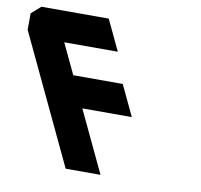

<svg xmlns="http://www.w3.org/2000/svg" viewBox="-289 -786 909 867"><g transform="rotate(10 165.0 -352.5)"><path d="M140.8 -703.1H-167.9L-210.7 -665.1L-211.1 -590L66.9 -1.9H226.7L93.7 -283.2H320.6L254.3 -423.5H27.4L-38.5 -562.9H207.1Z"/></g></svg>

Font: Hussar
Style: BdOpOblFive
Weight: 700
Foundry: Cannot Into Space Fonts
Version: Version 2.00